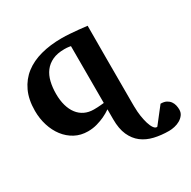

<svg xmlns="http://www.w3.org/2000/svg" viewBox="-162 -658 1042 1047"><g transform="rotate(-30 359.0 -134.5)"><path d="M717.8 157.2Q717.8 176.8 707.3 190.7Q696.8 204.6 681.2 213.6Q665.5 222.7 647 226.8Q628.4 231 611.8 231Q562.5 231 519.8 220.9Q477.1 210.9 445.8 187Q414.6 163.1 396.7 123.3Q378.9 83.5 378.9 23.9V-39.1Q357.9 -24.4 334 -13.2Q313 -3.4 285.9 4.4Q258.8 12.2 228 12.2Q183.1 12.2 146.7 -7.3Q110.4 -26.9 85 -60.1Q59.6 -93.3 45.9 -137Q32.2 -180.7 32.2 -229Q32.2 -299.8 56.2 -351.1Q80.1 -402.3 122.8 -435.3Q165.5 -468.3 224.9 -484.1Q284.2 -500 355 -500Q380.4 -500 408.2 -498Q436 -496.1 459.5 -493.7Q486.8 -491.2 513.2 -487.8Q512.7 -368.2 512.7 -283.7V0Q512.7 17.1 512.9 22Q513.2 26.9 513.2 26.4Q513.2 52.7 517.3 80.6Q521.5 108.4 528.3 131.1Q535.2 153.8 545.2 167.7Q555.2 181.6 566.9 179.2L645 79.1Q667 79.1 680.9 86.4Q694.8 93.8 703.1 105.2Q711.4 116.7 714.6 130.6Q717.8 144.5 717.8 157.2ZM378.9 -437Q374 -438 367.7 -439Q362.3 -439.9 354.7 -440.4Q347.2 -440.9 338.9 -440.9Q294.4 -440.9 263.7 -426.5Q232.9 -412.1 213.9 -386.7Q194.8 -361.3 186.5 -326.7Q178.2 -292 178.2 -252Q178.2 -210.9 187.5 -178.2Q196.8 -145.5 214.4 -122.6Q231.9 -99.6 257.3 -87.4Q282.7 -75.2 314.9 -75.2Q326.2 -75.2 337.4 -75.7Q348.6 -76.2 357.9 -77.1Q368.7 -78.1 378.9 -79.1Z"/></g></svg>

Font: Charis SIL
Style: Bold
Weight: 700
Foundry: SIL International
Version: Version 4.112